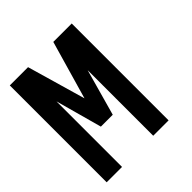

<svg xmlns="http://www.w3.org/2000/svg" viewBox="-174 -765 893 893"><g transform="rotate(-45 273.0 -318.5)"><path d="M431.2 0H330.1V-431.2L266.1 -202.1H188L125 -431.2V0H23.9V-637.2H144L227.1 -349.1L310.1 -637.2H431.2Z"/></g></svg>

Font: Anonymous Pro
Style: Bold
Weight: 700
Monospace: yes
Designer: Mark Simonson
Version: Version 1.003